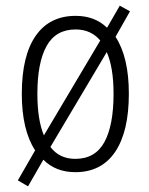

<svg xmlns="http://www.w3.org/2000/svg" viewBox="-20 -598 526 678"><path d="M435 -267Q435 -133 386.5 -61.5Q338 10 246 10Q177 10 133 -34L79 60L43 39L104 -67Q57 -139 57 -267Q57 -401 106 -471.5Q155 -542 247 -542Q315 -542 358 -500L403 -578L439 -558L388 -468Q435 -396 435 -267ZM112 -267Q112 -175 135 -120L334 -455Q301 -494 247 -494Q177 -494 144.5 -435.5Q112 -377 112 -267ZM381 -267Q381 -359 357 -414L158 -79Q190 -37 246 -37Q316 -37 348.5 -96Q381 -155 381 -267Z"/></svg>

Font: Noto Sans Lao UI Cond Light
Style: Regular
Weight: 300
Width: 3
Designer: Monotype Design Team
Foundry: Monotype Imaging Inc.
Version: Version 2.000; ttfautohint (v1.8.4.7-5d5b)